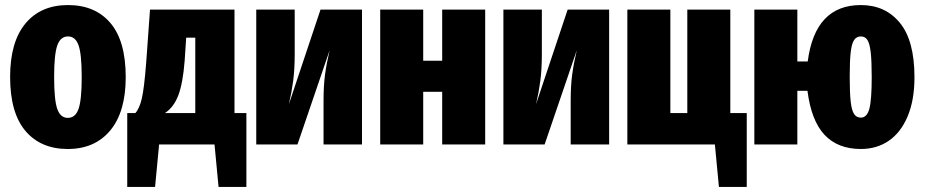

<svg xmlns="http://www.w3.org/2000/svg" viewBox="-20 -571 3655 759"><path d="M477 -266Q477 -129 416 -55.5Q355 18 248 18Q141 18 80.5 -53.5Q20 -125 20 -267Q20 -405 80.5 -478Q141 -551 249 -551Q356 -551 416.5 -480Q477 -409 477 -266ZM194 -267Q194 -175 206.5 -140Q219 -105 248 -105Q278 -105 290.5 -140.5Q303 -176 303 -266Q303 -357 290.5 -392Q278 -427 249 -427Q219 -427 206.5 -391.5Q194 -356 194 -267Z M954 -124V168H844L828 0H609L593 168H483V-124H515Q531 -141 540.5 -181Q550 -221 558 -325L573 -533H907V-124ZM752 -422H716L710 -331Q703 -242 685 -194.5Q667 -147 632 -124H752Z M1411 0H1259V-174Q1259 -233 1265 -277Q1271 -321 1283 -372L1156 0H993V-533H1145V-356Q1145 -297 1139 -251.5Q1133 -206 1122 -159L1247 -533H1411Z M1728 0V-208H1653V0H1483V-533H1653V-331H1728V-533H1898V0Z M2388 0H2236V-174Q2236 -233 2242 -277Q2248 -321 2260 -372L2133 0H1970V-533H2122V-356Q2122 -297 2116 -251.5Q2110 -206 2099 -159L2224 -533H2388Z M2867 -124H2932V168H2822L2806 0H2460V-533H2630V-124H2697V-533H2867Z M3595 -266Q3595 -175 3568 -111Q3541 -47 3493.5 -14.5Q3446 18 3383 18Q3292 18 3239.5 -38Q3187 -94 3172 -212H3132V0H2962V-533H3132V-328H3173Q3202 -551 3383 -551Q3480 -551 3537.5 -480.5Q3595 -410 3595 -266ZM3426 -266Q3426 -330 3422 -364.5Q3418 -399 3409 -413Q3400 -427 3383 -427Q3366 -427 3356.5 -413Q3347 -399 3343 -365Q3339 -331 3339 -267Q3339 -203 3343 -168.5Q3347 -134 3356.5 -120Q3366 -106 3383 -106Q3407 -106 3416.5 -140.5Q3426 -175 3426 -266Z"/></svg>

Font: Fira Sans Extra Condensed ExtraBold
Style: Regular
Weight: 800
Width: 1
Designer: Carrois Corporate & Edenspiekermann AG
Foundry: Carrois Corporate GbR & Edenspiekermann AG
Version: Version 4.203